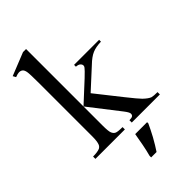

<svg xmlns="http://www.w3.org/2000/svg" viewBox="-286 -807 1106 1106"><g transform="rotate(-45 266.5 -254.5)"><path d="M173 -730V-262L292 -372Q329 -407 335 -416Q340 -422 340 -429Q340 -438 331.5 -446Q323 -454 304 -455V-470H508V-455Q466 -454 438 -442Q410 -430 377 -398L256 -287L377 -134Q427 -71 444 -54Q469 -30 487 -23Q501 -19 533 -19V0H304V-19Q323 -19 330 -24Q337 -29 337 -40Q337 -51 316 -78L173 -262V-106Q173 -60 179 -45.5Q185 -31 196.5 -25Q208 -19 248 -19V0H8V-19Q44 -19 63 -27Q74 -33 79 -44Q87 -63 87 -104V-531Q87 -614 83.5 -632Q80 -650 71.5 -657Q63 -664 49 -664Q39 -664 18 -656L8 -674L148 -730ZM241 208Q250 175 257.5 136Q265 97 271 61H368V71Q361 86 351.5 105.5Q342 125 330.5 146Q319 167 307 186.5Q295 206 285 221H241Z"/></g></svg>

Font: MM Taunggyi
Style: Regular
Weight: 400
Designer: Khon Soe Zaw Thu
Version: Version 1.00 July 18, 2016, initial release